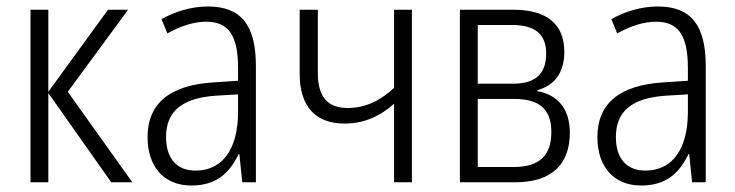

<svg xmlns="http://www.w3.org/2000/svg" viewBox="-20 -562 2267 592"><path d="M313 -532 129 -279V-532H74V0H129V-275L323 0H388L189 -279L375 -532Z M621 -542C569 -542 519 -526 478 -503L496 -459C538 -482 577 -495 616 -495C682 -495 714 -456 714 -353V-313L639 -308C506 -300 435 -245 435 -139C435 -52 482 10 570 10C649 10 688 -30 716 -87H718L727 0H769V-359C769 -485 723 -542 621 -542ZM714 -271V-217C714 -105 668 -36 583 -36C526 -36 492 -72 492 -140C492 -219 542 -260 646 -267Z M960 -532H904V-334C904 -235 952 -181 1042 -181C1102 -181 1151 -203 1195 -242V0H1250V-532H1195V-291C1154 -253 1108 -229 1052 -229C993 -229 960 -260 960 -337Z M1720 -402C1720 -487 1667 -532 1563 -532H1398V0H1569C1685 0 1737 -59 1737 -153C1737 -228 1698 -270 1637 -281V-284C1691 -299 1720 -339 1720 -402ZM1664 -397C1664 -335 1632 -304 1562 -304H1453V-485H1558C1633 -485 1664 -454 1664 -397ZM1680 -155C1680 -81 1642 -47 1563 -47H1453V-257H1565C1640 -257 1680 -228 1680 -155Z M2008 -542C1956 -542 1906 -526 1865 -503L1883 -459C1925 -482 1964 -495 2003 -495C2069 -495 2101 -456 2101 -353V-313L2026 -308C1893 -300 1822 -245 1822 -139C1822 -52 1869 10 1957 10C2036 10 2075 -30 2103 -87H2105L2114 0H2156V-359C2156 -485 2110 -542 2008 -542ZM2101 -271V-217C2101 -105 2055 -36 1970 -36C1913 -36 1879 -72 1879 -140C1879 -219 1929 -260 2033 -267Z"/></svg>

Font: Noto Sans Display SemiCondensed Light
Style: Regular
Weight: 300
Width: 4
Designer: Monotype Design Team
Foundry: Monotype Imaging Inc.
Version: Version 1.900